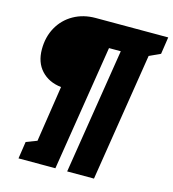

<svg xmlns="http://www.w3.org/2000/svg" viewBox="-126 -813 976 1086"><g transform="rotate(15 362.0 -270.0)"><path d="M724 -710 709 -610 644 -580 525 170H368L485 -565H416L299 170H83L98 70L161 46L211 -282Q138 -290 94.5 -337Q51 -384 51 -461Q51 -533 82.5 -589.5Q114 -646 170.5 -678Q227 -710 299 -710Z"/></g></svg>

Font: Bitter Pro Black
Style: Italic
Weight: 900
Italic angle: -9°
Designer: Sol Matas, and Bitter project Authors
Foundry: Sol Matas
Version: Version 1.010